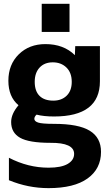

<svg xmlns="http://www.w3.org/2000/svg" viewBox="-20 -768 578 1018"><path d="M164.1 -334Q164.1 -285.2 189.5 -259.8Q214.8 -234.4 262.7 -234.4Q306.6 -234.4 333.5 -260.7Q360.4 -287.1 360.4 -334Q360.4 -382.8 332 -410.2Q303.7 -437.5 259.8 -437.5Q215.8 -437.5 189.9 -409.7Q164.1 -381.8 164.1 -334ZM515.6 37.1Q515.6 127 444.3 178.2Q373 229.5 237.3 229.5Q128.9 229.5 27.3 187.5V68.4Q128.9 121.1 237.3 121.1Q304.7 121.1 338.9 101.1Q373 81.1 373 47.9Q373 -11.7 247.1 -10.7Q133.8 -10.7 86.4 -37.6Q39.1 -64.5 39.1 -121.1Q39.1 -164.1 78.1 -210Q24.4 -254.9 24.4 -339.8Q24.4 -425.8 79.6 -480Q134.8 -534.2 220.7 -534.2Q317.4 -534.2 377 -475.6L378.9 -523.4H509.8V-336.9Q509.8 -150.4 266.6 -150.4Q211.9 -150.4 173.8 -160.2Q162.1 -149.4 162.1 -137.7Q162.1 -125 182.1 -118.2Q202.1 -111.3 266.6 -111.3Q396.5 -111.3 456.1 -74.7Q515.6 -38.1 515.6 37.1ZM201.2 -598.6V-748H348.6V-598.6Z"/></svg>

Font: Nasu
Style: Bold
Weight: 700
Designer: Ryoko NISHIZUKA (kana &amp; ideographs); Paul D. Hunt (Latin, Greek &amp; Cyrillic); Wenlong ZHANG (bopomofo); Sandoll C
Version: Version 2014.1215